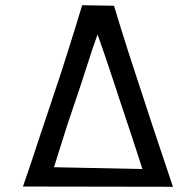

<svg xmlns="http://www.w3.org/2000/svg" viewBox="-20 -715 751 736"><path d="M68 0Q84 -45 98.5 -89Q113 -133 127.5 -177Q142 -221 156.5 -263.5Q171 -306 185 -349Q200 -393 214 -436Q228 -479 241.5 -522Q255 -565 268.5 -608.5Q282 -652 295 -695L417 -693Q431 -646 445 -601.5Q459 -557 473 -513Q487 -469 501.5 -425.5Q516 -382 530 -339Q543 -298 557 -256Q571 -214 585 -172Q599 -130 613.5 -87Q628 -44 643 1ZM187 -74 526 -67Q514 -105 500 -147Q486 -189 471.5 -233.5Q457 -278 442 -322Q430 -357 419 -392Q408 -427 396.5 -460Q385 -493 374.5 -524.5Q364 -556 354 -583Q335 -531 313.5 -463Q292 -395 268 -325Q252 -279 237.5 -234.5Q223 -190 210.5 -149Q198 -108 187 -74Z"/></svg>

Font: Truculenta SemiBold
Style: Regular
Weight: 600
Version: Version 1.002